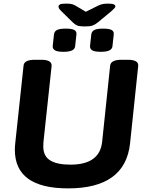

<svg xmlns="http://www.w3.org/2000/svg" viewBox="-20 -1032 806 1060"><path d="M356 8Q62 8 62 -205Q62 -213 62.5 -222Q63 -231 64 -240L110 -669Q112 -702 173 -702H208Q267 -702 265 -668L220 -249Q220 -243 219.5 -237.5Q219 -232 219 -223Q219 -170 257 -146.5Q295 -123 369 -123Q531 -123 544 -250L588 -669Q591 -702 651 -702H686Q746 -702 743 -668L698 -240Q671 8 356 8ZM536 -746Q503 -746 489.5 -754Q476 -762 477 -778L484 -842Q486 -859 501 -866.5Q516 -874 549 -874Q582 -874 596 -866.5Q610 -859 608 -842L601 -778Q600 -762 584.5 -754Q569 -746 536 -746ZM330 -746Q297 -746 283.5 -754Q270 -762 271 -778L278 -842Q280 -859 295 -866.5Q310 -874 343 -874Q376 -874 390 -866.5Q404 -859 402 -842L395 -778Q394 -762 378.5 -754Q363 -746 330 -746ZM577 -1012Q601 -1012 609 -1007.5Q617 -1003 617 -998Q617 -993 613 -988Q609 -983 597 -972L521 -909Q505 -896 491 -891Q477 -886 448 -886Q418 -886 405.5 -891.5Q393 -897 380 -910L317 -972Q306 -983 304.5 -988Q303 -993 303 -996Q303 -1002 310 -1007Q317 -1012 343 -1012Q358 -1012 370 -1010.5Q382 -1009 393 -1003L454 -967L522 -1001Q537 -1008 549 -1010Q561 -1012 577 -1012Z"/></svg>

Font: Asap Semi Expanded Semi Expanded Regular
Style: Bold Italic
Weight: 700
Width: 6
Italic angle: -6°
Designer: Pablo Cosgaya
Foundry: Omnibus-Type
Version: Version 3.001; ttfautohint (v1.8.4.7-5d5b)